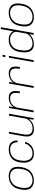

<svg xmlns="http://www.w3.org/2000/svg" viewBox="1858 -2682 831 4586"><g transform="rotate(-90 2273.0 -389.5)"><path d="M254 4.5Q373 4.5 461 -66.2Q549 -137 574 -296Q598.5 -454.5 538.2 -525.5Q478 -596.5 358.5 -596.5Q239 -596.5 150.5 -526Q62 -455.5 38 -296Q13.5 -138 73.8 -66.8Q134 4.5 254 4.5ZM258.5 -28Q164 -28 112 -89Q60 -150 82 -296Q105 -441 181.8 -502.8Q258.5 -564.5 353.5 -564.5Q448 -564.5 500.2 -503.5Q552.5 -442.5 530 -296Q507 -151 430 -89.5Q353 -28 258.5 -28Z M898 4.5Q1016 4.5 1088 -61Q1160 -126.5 1175 -198.5L1137.5 -212Q1124.5 -145 1061.2 -86.5Q998 -28 902 -28Q807.5 -28 762.5 -92.5Q717.5 -157 726 -272.5Q737.5 -428.5 811.5 -495.8Q885.5 -563 994 -563Q1090 -563 1131.8 -508Q1173.5 -453 1167 -378L1208.5 -391Q1215 -471 1165 -533.2Q1115 -595.5 997 -595.5Q863 -595.5 777.5 -518.2Q692 -441 681 -271Q672.5 -142 725.2 -68.8Q778 4.5 898 4.5Z M1708.5 0H1744L1848 -590H1804.5L1722 -126.5ZM1417 -591.5H1373.5L1312 -242Q1290.5 -120 1331.8 -57Q1373 6 1480.5 6Q1587 6 1664.2 -54.2Q1741.5 -114.5 1755 -189.5L1739 -218Q1724.5 -135 1654.8 -80.8Q1585 -26.5 1497.5 -26.5Q1408.5 -26.5 1372.2 -79Q1336 -131.5 1356 -243Z M2337.5 -331H2381.5Q2406.5 -470.5 2370.5 -533Q2334.5 -595.5 2234.5 -595.5Q2129.5 -595.5 2060.8 -539.8Q1992 -484 1978.5 -406.5L1993.5 -386Q2006.5 -456 2066.2 -509.5Q2126 -563 2217 -563Q2297 -563 2328.5 -510.2Q2360 -457.5 2337.5 -331ZM1882 0H1926L2005 -448.5L2022.5 -590H1986.5Z M2921 -331H2965Q2990 -470.5 2954 -533Q2918 -595.5 2818 -595.5Q2713 -595.5 2644.2 -539.8Q2575.5 -484 2562 -406.5L2577 -386Q2590 -456 2649.8 -509.5Q2709.5 -563 2800.5 -563Q2880.5 -563 2912 -510.2Q2943.5 -457.5 2921 -331ZM2465.5 0H2509.5L2588.5 -448.5L2606 -590H2570Z M3083 0H3126.5L3230.5 -591.5H3187ZM3214 -743 3202 -677H3245.5L3258 -743Z M3735.5 0H3777L3915 -785H3871.5L3753 -111ZM3509 4Q3614.5 4 3692.2 -49.5Q3770 -103 3779 -152L3768 -192Q3757 -131.5 3686 -79.8Q3615 -28 3525 -28Q3439 -28 3394.5 -85Q3350 -142 3361.5 -268.5Q3373.5 -429.5 3444.8 -496.8Q3516 -564 3619.5 -564Q3709.5 -564 3762.2 -512.8Q3815 -461.5 3805 -401L3828.5 -440.5Q3837.5 -489.5 3777 -543Q3716.5 -596.5 3611.5 -596.5Q3488.5 -596.5 3408.2 -517.5Q3328 -438.5 3316.5 -264.5Q3305 -130 3355.5 -63Q3406 4 3509 4Z M4156.5 4.5Q4275.5 4.5 4363.5 -66.2Q4451.5 -137 4476.5 -296Q4501 -454.5 4440.8 -525.5Q4380.5 -596.5 4261 -596.5Q4141.5 -596.5 4053 -526Q3964.5 -455.5 3940.5 -296Q3916 -138 3976.2 -66.8Q4036.5 4.5 4156.5 4.5ZM4161 -28Q4066.5 -28 4014.5 -89Q3962.5 -150 3984.5 -296Q4007.5 -441 4084.2 -502.8Q4161 -564.5 4256 -564.5Q4350.5 -564.5 4402.8 -503.5Q4455 -442.5 4432.5 -296Q4409.5 -151 4332.5 -89.5Q4255.5 -28 4161 -28Z"/></g></svg>

Font: Anybody SemiExpanded ExtraLight
Style: Italic
Weight: 250
Width: 6
Italic angle: -10°
Version: Version 1.113;gftools[0.9.25]